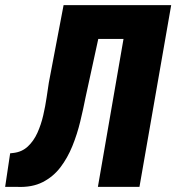

<svg xmlns="http://www.w3.org/2000/svg" viewBox="-47 -731 689 751"><path d="M512.2 -710.9 488.8 -578.6H189.5L212.4 -710.9ZM622.6 -710.9 498.5 0H335.9L459 -710.9ZM201.7 -710.9H366.2L287.6 -350.1Q278.8 -304.7 266.8 -255.4Q254.9 -206.1 236.1 -159.7Q217.3 -113.3 189.2 -76.4Q161.1 -39.6 119.9 -18.6Q78.6 2.4 21 0H-26.9L-7.3 -131.3L5.9 -132.8Q39.1 -136.7 62 -158.2Q85 -179.7 99.4 -211.7Q113.8 -243.7 122.1 -279.8Q130.4 -315.9 135.3 -349.6Q140.1 -383.3 144 -407.7Z"/></svg>

Font: Roboto Condensed Black
Style: Italic
Weight: 900
Italic angle: -12°
Designer: Christian Robertson
Foundry: Google
Version: Version 3.008; 2023